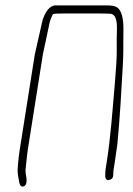

<svg xmlns="http://www.w3.org/2000/svg" viewBox="-20 -641 493 714"><path d="M84.1 -89 139.5 -439 164.8 -558C165.7 -564 174.5 -585.6 177.2 -588.5C178.8 -590.2 195.7 -591 228 -591H326.4C359.7 -591 380.9 -590.6 390 -589.9C413.3 -588.1 415.7 -557.4 414.7 -525.1C414 -503.7 413.8 -479.9 414.1 -453.8C414.4 -427.6 411.9 -385.3 406.8 -326.8C398.1 -228.2 391.6 -131.2 376.5 -36L372.5 -11C371.9 -7 371.5 2 371.3 16C372.9 25.5 377 29.7 383.6 28.6C406.4 24.9 399.4 9 402.5 -11L406.5 -36L416.6 -106C425.5 -199.2 431.5 -301.2 436.4 -392C439.9 -448.3 437.8 -455.2 439 -529.2C439.6 -574.5 431.6 -602.8 414.8 -614C407.9 -618.7 395 -621 376.4 -621H185.2C170.4 -619.9 156.4 -607.9 145.7 -585C140.6 -574.3 137.5 -565 136.2 -557L109.5 -439L54.1 -89C50.9 -69 48.6 -50.3 47.2 -33L45.6 -10C45 -1.1 46.9 14.4 51.4 36.6C54 49.9 60.2 55 68.2 52C85.1 45.4 77.2 14.9 75.7 4.5C74.7 -2.5 74.5 -8.3 75.3 -13L78.5 -43.5C80.6 -63.8 82.5 -79 84.1 -89Z"/></svg>

Font: MewTooHand
Style: CondIta
Weight: 400
Designer: Mew Too, Robert Jablonski
Version: Version 0.77